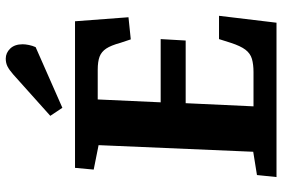

<svg xmlns="http://www.w3.org/2000/svg" viewBox="-177 -805 982 668"><g transform="rotate(-90 314.0 -471.0)"><path d="M143 -619 58 -636 64 -701H574L588 -515L511 -507L499 -543Q490 -576 479 -592.5Q468 -609 451 -615.5Q434 -622 405 -622H302L292 -403H512L507 -316H289L278 -80H397Q424 -80 443 -85.5Q462 -91 475 -108Q488 -125 499 -159L512 -200H593L569 0H32L39 -68L120 -81ZM389 -916Q405 -930 417 -936Q429 -942 444 -942Q464 -942 479 -926.5Q494 -911 494 -883Q494 -874 491.5 -861.5Q489 -849 484 -838L273 -745L245 -787Z"/></g></svg>

Font: Literata
Style: Bold Italic
Weight: 700
Italic angle: -2°
Designer: Latin by Veronika Burian and Jose Scaglione. Greek by Irene Vlachou. Cyrillic by Vera Evstafieva
Foundry: TypeTogether
Version: Version 3.103;gftools[0.9.29]